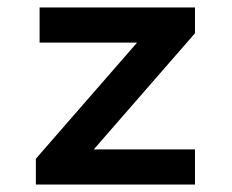

<svg xmlns="http://www.w3.org/2000/svg" viewBox="-20 -494 620 514"><path d="M76 0V-69L347 -380H86V-474H502V-405L231 -94H502V0Z"/></svg>

Font: Sometype Mono SemiBold
Style: Regular
Weight: 600
Designer: Ryoichi Tsunekawa
Foundry: Dharma Type
Version: Version 1.001